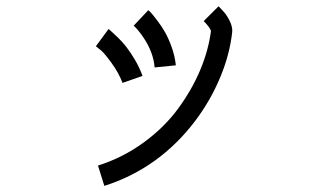

<svg xmlns="http://www.w3.org/2000/svg" viewBox="-20 -527 1040 619"><path d="M330.1 -433.6Q333 -430.7 338.9 -425.8Q344.7 -420.9 359.4 -406.7Q374 -392.6 386.7 -376.5Q399.4 -360.4 414.6 -335Q429.7 -309.6 439.5 -282.2L375 -259.8Q362.3 -293 339.8 -323.7Q317.4 -354.5 306.6 -363.8Q295.9 -373 289.1 -377.9ZM610.4 -138.7Q494.1 15.6 316.4 72.3L295.9 6.8Q376 -18.6 442.9 -67.4Q509.8 -116.2 554.2 -176.8Q598.6 -237.3 625.5 -301.3Q652.3 -365.2 660.2 -427.7Q655.3 -440.4 636.7 -459L684.6 -506.8Q695.3 -496.1 706.1 -483.4Q731.4 -448.2 728.5 -422.9Q720.7 -352.5 691.4 -281.2Q660.2 -205.1 610.4 -138.7ZM478.5 -309.6Q474.6 -358.4 442.4 -406.2Q425.8 -430.7 411.1 -444.3L458 -494.1Q461.9 -491.2 467.8 -484.9Q473.6 -478.5 487.3 -460.4Q501 -442.4 512.2 -422.9Q523.4 -403.3 533.7 -374.5Q543.9 -345.7 546.9 -316.4Z"/></svg>

Font: irohakakuC Regular
Style: Regular
Weight: 400
Designer: [Source Han Sans]
Ryoko NISHIZUKA Ë•øÂ°öÊ∂ºÂ≠ê (kana & ideographs); Paul D. Hunt (Latin, Greek & Cyrillic); Wenlong ZHAN
Version: Version 1.001.20160904